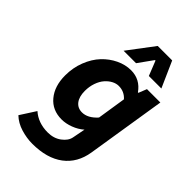

<svg xmlns="http://www.w3.org/2000/svg" viewBox="-278 -844 1165 1165"><g transform="rotate(45 304.5 -262.0)"><path d="M229 -574.2 355 -741.2H479L553.2 -574.2H445.8L408.2 -668.9H403.8L335.9 -574.2ZM235.8 216.8Q188 216.8 138.2 201.7Q88.4 186.5 54.2 153.8L118.2 54.2Q172.4 102.1 253.9 102.1Q305.2 102.1 341.3 75.2Q377.4 48.3 383.8 15.1L399.9 -67.9Q371.1 -42.5 332.3 -27.8Q293.5 -13.2 257.8 -13.2Q177.7 -13.2 130.9 -69.6Q84 -126 84 -217.8Q84 -283.7 106.7 -341.8Q129.4 -399.9 166.3 -439Q203.1 -478 250 -500.5Q296.9 -522.9 345.2 -522.9Q422.9 -522.9 469.2 -457H473.1L494.1 -509.8H608.9L527.8 0Q511.2 104 436.3 160.4Q361.3 216.8 235.8 216.8ZM314.9 -130.9Q364.3 -130.9 410.2 -182.1L439 -367.2Q407.2 -402.8 359.9 -402.8Q337.9 -402.8 316.2 -391.4Q294.4 -379.9 276.1 -359.1Q257.8 -338.4 246.3 -305.9Q234.9 -273.4 234.9 -235.8Q234.9 -186 256.3 -158.4Q277.8 -130.9 314.9 -130.9Z"/></g></svg>

Font: Office Code Pro D Bold Italic
Style: Regular
Weight: 700
Italic angle: -9°
Designer: Nathan Rutzky & Paul D. Hunt
Foundry: Adobe Systems Incorporated
Version: Version 1.004;PS 001.004;hotconv 1.0.70;makeotf.lib2.5.58329